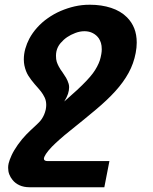

<svg xmlns="http://www.w3.org/2000/svg" viewBox="-20 -579 642 807"><path d="M104 208Q80.1 208 62 199.7Q43.9 191.4 32.7 177.2Q23.9 166.5 19 153.8Q14.2 141.1 14.2 126.5Q14.2 122.6 14.6 117.7Q15.1 112.8 16.1 108.4Q19.5 93.8 28.6 74Q37.6 54.2 54.7 29.8Q73.2 3.9 91.3 -14.4Q109.4 -32.7 128.4 -49.8Q136.2 -57.1 143.3 -64.2Q150.4 -71.3 155.8 -79.3Q161.1 -87.4 165.3 -96.9Q169.4 -106.4 172.4 -119.1Q173.3 -124 173.8 -128.9Q174.3 -133.8 174.3 -137.7Q174.3 -155.3 167.7 -169.2Q161.1 -183.1 151.9 -194.8Q147.9 -199.7 140.1 -209Q132.3 -218.3 125.5 -225.6Q109.9 -243.7 98.9 -261.2Q87.9 -278.8 82.5 -304.2Q81.5 -309.6 80.8 -315.7Q80.1 -321.8 80.1 -329.1Q80.1 -352.1 86.4 -374.3Q92.8 -396.5 103 -416Q116.2 -440.9 136.2 -463.1Q156.2 -485.4 180.7 -502.4Q206.1 -520.5 235.1 -533Q264.2 -545.4 293.9 -552.2Q309.6 -555.7 324.7 -557.4Q339.8 -559.1 357.9 -559.1Q406.7 -559.1 447 -545.9Q487.3 -532.7 513.7 -506.3Q533.7 -486.3 544.2 -460Q554.7 -433.6 554.7 -399.9Q554.7 -378.9 550.3 -356.4Q542 -312 520.5 -272.7Q499 -233.4 464.4 -195.3Q431.2 -158.7 383.5 -118.7Q335.9 -78.6 275.4 -30.3Q249 -9.3 230.5 7.3Q211.9 23.9 197.8 38.1Q181.6 55.2 173.1 68.1Q164.6 81.1 164.6 88.4Q164.6 98.1 181.2 98.1H439.9L418.5 208ZM250 -152.3Q280.8 -179.2 303.5 -200.2Q326.2 -221.2 343.3 -239.3Q352.1 -248.5 358.6 -256.3Q365.2 -264.2 370.4 -271Q375.5 -277.8 379.6 -284.4Q383.8 -291 387.7 -298.3Q396 -314 399.7 -325.7Q403.3 -337.4 405.8 -351.6Q406.7 -357.4 407.2 -361.8Q407.7 -366.2 407.7 -371.6Q407.7 -387.7 404.3 -398.4Q400.9 -409.2 395.5 -417.5Q386.2 -431.2 370.6 -439.5Q355 -447.8 335 -447.8Q315.9 -447.8 296.6 -440.4Q277.3 -433.1 262.2 -422.9Q247.1 -412.6 234.4 -397.7Q221.7 -382.8 217.3 -363.8Q215.3 -354.5 215.3 -344.7Q215.3 -329.1 218.5 -319.3Q221.7 -309.6 226.6 -300.3Q231 -292 234.6 -286.6Q238.3 -281.2 242.2 -275.9Q250.5 -264.2 257.6 -252.2Q264.6 -240.2 268.6 -226.6Q270.5 -219.2 270.5 -212.4Q270.5 -199.2 265.9 -184.8Q261.2 -170.4 250 -152.3Z"/></svg>

Font: Hack
Style: Bold Italic
Weight: 700
Italic angle: -11°
Monospace: yes
Designer: Christopher Simpkins
Foundry: Christopher Simpkins
Version: Version 2.017; ttfautohint (v1.4.1) -l 4 -r 80 -G 350 -x 0 -